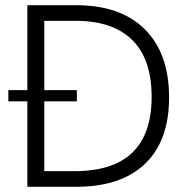

<svg xmlns="http://www.w3.org/2000/svg" viewBox="-20 -717 725 737"><path d="M85 -328H12V-371H85V-697H273Q443 -697 536 -604.5Q629 -512 629 -343Q629 -177 537 -88.5Q445 0 272 0H85ZM562 -345Q562 -491 487 -564Q412 -637 272 -637H150V-371H275V-328H150V-60H266Q562 -60 562 -345Z"/></svg>

Font: Hanken Grotesk Light
Style: Regular
Weight: 300
Designer: Alfredo Marco Pradil
Foundry: Hanken Design Co.
Version: Version 3.014